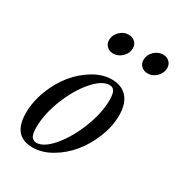

<svg xmlns="http://www.w3.org/2000/svg" viewBox="-163 -769 822 887"><g transform="rotate(30 248.5 -326.0)"><path d="M430.2 -550.8Q409.7 -550.8 396.2 -563.7Q382.8 -576.7 382.8 -596.2Q382.8 -622.6 403.3 -642.6Q423.8 -662.6 449.7 -662.6Q470.7 -662.6 483.9 -649.9Q497.1 -637.2 497.1 -617.2Q497.1 -590.8 476.8 -570.8Q456.5 -550.8 430.2 -550.8ZM246.6 -550.8Q226.1 -550.8 212.6 -563.7Q199.2 -576.7 199.2 -596.2Q199.2 -622.6 219.7 -642.6Q240.2 -662.6 266.1 -662.6Q287.1 -662.6 300.5 -649.9Q314 -637.2 314 -617.2Q314 -590.8 293.5 -570.8Q272.9 -550.8 246.6 -550.8ZM141.1 11.2Q35.2 11.2 35.2 -112.3Q35.2 -172.9 58.6 -233.9Q82 -294.9 119.4 -340.8Q156.7 -386.7 205.6 -415.8Q254.4 -444.8 302.7 -444.8Q355.5 -444.8 384.8 -411.9Q414.1 -378.9 414.1 -316.9Q414.1 -258.8 390.1 -198.7Q366.2 -138.7 328.4 -92.8Q290.5 -46.9 240.5 -17.8Q190.4 11.2 141.1 11.2ZM145.5 -16.6Q184.6 -16.6 230.7 -71Q276.9 -125.5 308.6 -206.3Q340.3 -287.1 340.3 -357.4Q340.3 -388.7 332.3 -402.8Q324.2 -417 306.2 -417Q266.1 -417 219.7 -363.3Q173.3 -309.6 141.6 -229.2Q109.9 -148.9 109.9 -78.1Q109.9 -45.9 118.4 -31.2Q127 -16.6 145.5 -16.6Z"/></g></svg>

Font: Elstob
Style: Italic
Weight: 400
Italic angle: -20°
Designer: Peter S. Baker
Version: Version 1.015